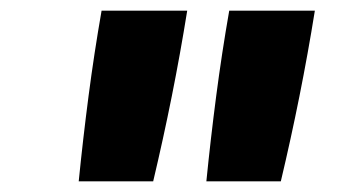

<svg xmlns="http://www.w3.org/2000/svg" viewBox="-20 -792 640 361"><path d="M128 -451Q136 -531 146.5 -611.5Q157 -692 171 -772H332Q319 -691 303 -611Q287 -531 268 -451ZM368 -451Q376 -531 386.5 -611.5Q397 -692 411 -772H572Q559 -691 543 -611Q527 -531 508 -451Z"/></svg>

Font: Iosevka Slab Heavy Extended
Style: Italic
Weight: 900
Width: 7
Italic angle: -9°
Monospace: yes
Designer: Belleve Invis
Foundry: Belleve Invis
Version: Version 11.1.0; ttfautohint (v1.8.3)